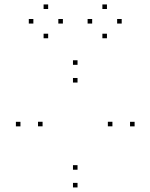

<svg xmlns="http://www.w3.org/2000/svg" viewBox="-20 -800 660 842"><path d="M320 -515.7V-535.7H300V-515.7ZM69.7 -245.8V-265.8H49.7V-245.8ZM320 22V2H300V22ZM570.3 -245.8V-265.8H550.3V-245.8ZM320 -55.7V-75.7H300V-55.7ZM166.7 -246V-266H146.7V-246ZM320 -438V-458H300V-438ZM473 -246V-266H453V-246ZM255.8 -696.7V-716.7H235.8V-696.7ZM191.2 -760.5V-780.5H171.2V-760.5ZM126.3 -696.7V-716.7H106.3V-696.7ZM191.2 -632.2V-652.2H171.2V-632.2ZM513.7 -696.7V-716.7H493.7V-696.7ZM449 -760.5V-780.5H429V-760.5ZM384.2 -696.7V-716.7H364.2V-696.7ZM449 -632.2V-652.2H429V-632.2Z"/></svg>

Font: Monaspace Neon Dots Var
Style: Regular
Weight: 400
Designer: Riley Cran and the Lettermatic Team
Version: Version 1.100 (Monaspace Neon Dots)